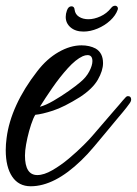

<svg xmlns="http://www.w3.org/2000/svg" viewBox="-36 -500 477 669"><path d="M71 149Q29 149 6.5 115.5Q-16 82 -16 23Q-16 3 -13 -19Q-6 -75 21 -134Q48 -193 94 -252Q127 -295 168 -318.5Q209 -342 248 -342Q276 -342 297 -331Q323 -316 323 -280Q323 -254 305 -222.5Q287 -191 243 -162Q187 -127 148.5 -114.5Q110 -102 87 -100Q80 -89 72.5 -66.5Q65 -44 59.5 -19.5Q54 5 52 24Q52 28 51.5 32.5Q51 37 51 42Q51 110 94 110Q117 110 146.5 93Q176 76 204.5 52Q233 28 255.5 5.5Q278 -17 287 -28L361 -114L381 -137Q386 -143 391 -149Q396 -155 401 -160Q405 -165 410 -165Q421 -165 421 -153Q421 -147 415 -139Q405 -125 392.5 -110Q380 -95 369 -82L335 -41Q315 -17 292 10.5Q269 38 247 59Q154 149 71 149ZM103 -128Q123 -133 150.5 -149Q178 -165 203.5 -183Q229 -201 243 -213Q264 -230 275 -251Q286 -272 286 -287Q286 -308 269 -308Q261 -308 252 -304Q228 -293 200 -262Q172 -231 146.5 -194Q121 -157 103 -128ZM255 -390Q227 -390 210 -404.5Q193 -419 193 -441Q193 -452 197 -463Q202 -478 213 -478Q223 -478 224 -466Q226 -450 239.5 -441.5Q253 -433 272 -433Q292 -433 314 -443Q336 -453 351 -472Q357 -480 365 -480Q370 -480 373 -476Q376 -472 374 -466Q367 -446 348 -428.5Q329 -411 304 -400.5Q279 -390 255 -390Z"/></svg>

Font: Birthstone Bounce Medium
Style: Regular
Weight: 500
Designer: Robert E. Leuschke
Foundry: Rob Leuschke
Version: Version 1.010; ttfautohint (v1.8.3)